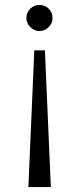

<svg xmlns="http://www.w3.org/2000/svg" viewBox="-20 -606 321 778"><path d="M119 -402H162L186 152H95ZM140 -586Q162 -586 177.5 -570.5Q193 -555 193 -533Q193 -512 177 -496Q161 -480 140 -480Q119 -480 103 -496Q87 -512 87 -533Q87 -555 102.5 -570.5Q118 -586 140 -586Z"/></svg>

Font: Fauna One
Style: Regular
Weight: 400
Designer: Eduardo Rodriguez Tunni
Foundry: Eduardo Rodriguez Tunni
Version: Version 2.001; ttfautohint (v1.8.4.7-5d5b);gftools[0.9.23]